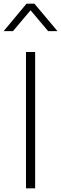

<svg xmlns="http://www.w3.org/2000/svg" viewBox="-43 -1029 334 1049"><path d="M99 0H149V-745H99ZM-23 -859H28L124 -973L220 -859H271L145 -1009H102Z"/></svg>

Font: Mluvka ExtraLight
Style: Regular
Weight: 200
Designer: Modified by Jiří Krblich, Original typeface by Gumpita Rahayu
Foundry: Gumpita Rahayu & Jiří Krblich
Version: Version 2.000;Glyphs 3.1.1 (3134)